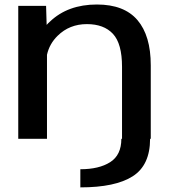

<svg xmlns="http://www.w3.org/2000/svg" viewBox="-20 -616 763 852"><path d="M336.5 215.5V135Q419.5 135 469 103.5Q518.5 72 518.5 0H521.5V-319.5Q521.5 -422.5 481.2 -465.8Q441 -509 365.5 -509Q288.5 -509 236 -457.5Q199.5 -422 188.5 -373V0H61V-590H184.5L187 -505.5Q193.5 -513 201.5 -520Q281 -596 410 -596Q531 -596 590 -526.8Q649 -457.5 649 -326.5V0H646Q646 117 569 166.2Q492 215.5 336.5 215.5Z"/></svg>

Font: Anybody ExtraExpanded Medium
Style: Regular
Weight: 500
Width: 8
Designer: Tyler Finck
Foundry: Etcetera Type Company
Version: Version 1.010; ttfautohint (v1.8.3) -l 8 -r 50 -G 200 -x 14 